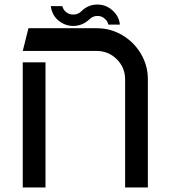

<svg xmlns="http://www.w3.org/2000/svg" viewBox="-20 -824 750 844"><path d="M630 -475V0H530V-475Q530 -527 493.5 -563.5Q457 -600 405 -600H80L105 -700H405Q466 -700 517.5 -669.5Q569 -639 599.5 -587.5Q630 -536 630 -475ZM80 -550H180V0H80ZM254 -797Q257 -784 267 -774Q281 -760 302 -760Q323 -760 337 -774Q367 -804 408 -804Q449 -804 479 -774Q504 -749 507 -716H456Q453 -731 443 -739Q430 -754 408 -754Q388 -754 373 -739Q342 -710 302 -710Q262 -710 231 -739Q208 -762 203 -797Z"/></svg>

Font: SB Skate blade
Style: Regular
Weight: 400
Designer: Valerio Brotto (Silverblur_type)
Version: Version 1.003